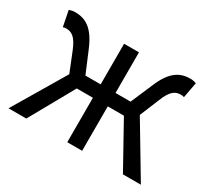

<svg xmlns="http://www.w3.org/2000/svg" viewBox="-116 -737 991 917"><g transform="rotate(30 380.0 -278.5)"><path d="M574 -286 618 -393C643 -457 668 -468 696 -468C704 -468 707 -467 714 -465L730 -551C722 -554 709 -557 698 -557C640 -557 594 -531 556 -440L504 -319H421V-543H339V-319H255L204 -440C165 -531 120 -557 61 -557C50 -557 38 -554 29 -551L46 -465C53 -467 56 -468 63 -468C92 -468 116 -457 142 -393L185 -286L15 0H113L250 -245H339V0H421V-245H510L646 0H745Z"/></g></svg>

Font: Noto Sans Japanese Regular
Style: Regular
Weight: 400
Designer: Ryoko NISHIZUKA (kana & ideographs); Paul D. Hunt (Latin, Greek & Cyrillic); Wenlong ZHANG (bopomofo); Sandoll Communica
Foundry: Adobe Systems Incorporated
Version: Version 1.000;PS 1;hotconv 1.0.78;makeotf.lib2.5.61930